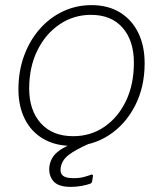

<svg xmlns="http://www.w3.org/2000/svg" viewBox="-20 -560 638 750"><path d="M262 10Q197 10 149.5 -17.5Q102 -45 77 -95Q52 -145 52 -211Q52 -282 74 -342Q96 -402 135 -446.5Q174 -491 226 -515.5Q278 -540 337 -540Q402 -540 448.5 -511.5Q495 -483 520 -432Q545 -381 545 -313Q545 -219 507 -146Q469 -73 405 -31.5Q341 10 262 10ZM266 -28Q334 -28 387.5 -64.5Q441 -101 472 -165.5Q503 -230 503 -315Q503 -401 459 -451.5Q415 -502 335 -502Q268 -502 213 -465Q158 -428 126 -363Q94 -298 94 -214Q94 -129 139.5 -78.5Q185 -28 266 -28ZM173 90Q176 68 188.5 50.5Q201 33 227.5 18Q254 3 297 -9L329 1Q276 24 248.5 45Q221 66 217 96Q214 116 225.5 126Q237 136 267 136Q291 136 309 131Q327 126 334 123Q339 121 341.5 122.5Q344 124 343 128L340 148Q339 152 337.5 154Q336 156 334 157Q321 162 300 166Q279 170 256 170Q207 170 188 147Q169 124 173 90Z"/></svg>

Font: Libre Franklin Thin
Style: Italic
Weight: 100
Italic angle: -8°
Designer: Pablo Impallari, Rodrigo Fuenzalida, Nhung Nguyen
Foundry: Impallari Type
Version: Version 3.000